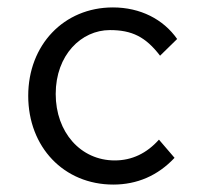

<svg xmlns="http://www.w3.org/2000/svg" viewBox="-20 -486 540 517"><path d="M285 11C349 11 405 -13 450 -61L408 -110C375 -73 335 -54 289 -54C197 -54 130 -130 130 -233C130 -338 199 -405 276 -405C335 -405 372 -387 411 -336L457 -381C420 -434 358 -466 284 -466C152 -466 56 -365 56 -228C56 -90 152 11 285 11Z"/></svg>

Font: Inconsolata
Style: Regular
Weight: 400
Monospace: yes
Designer: Raph Levien, Cyreal, Brenton Simpson
Foundry: Raph Levien, Cyreal, Google
Version: Version 3.100